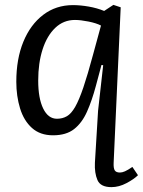

<svg xmlns="http://www.w3.org/2000/svg" viewBox="-20 -542 587 789"><path d="M447 127Q446 149 451.5 158Q457 167 473 167Q482 167 493.5 162Q505 157 524 144L547 178Q531 194 500 210.5Q469 227 438 227Q393 227 380.5 198Q368 169 370 127L383 -87L404 -274L397 -275L374 -189Q358 -129 337.5 -83Q317 -37 284.5 -11.5Q252 14 198 14Q145 14 111.5 -16Q78 -46 62.5 -96.5Q47 -147 47 -206Q47 -300 76 -370.5Q105 -441 157.5 -481Q210 -521 280 -521Q310 -521 344.5 -515Q379 -509 408 -497L446 -522L476 -512ZM214 -54Q237 -54 255 -64.5Q273 -75 289 -103Q305 -131 322.5 -182.5Q340 -234 362 -316L395 -437Q376 -447 343.5 -453.5Q311 -460 288 -460Q241 -460 207 -427.5Q173 -395 155 -339Q137 -283 137 -211Q137 -138 157.5 -96Q178 -54 214 -54Z"/></svg>

Font: Literata 12pt
Style: Italic
Weight: 400
Italic angle: -2°
Designer: Latin by Veronika Burian and Jose Scaglione. Greek by Irene Vlachou. Cyrillic by Vera Evstafieva
Foundry: TypeTogether
Version: Version 3.002